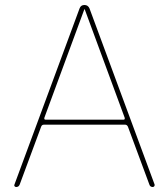

<svg xmlns="http://www.w3.org/2000/svg" viewBox="-20 -750 675 770"><path d="M318 -712 158 -278Q156 -270 163 -270H475Q482 -270 480 -278L320 -712Q320 -713 319 -713Q318 -713 318 -712ZM45 0Q41 0 38.5 -3Q36 -6 38 -10L299 -716Q304 -730 318.5 -730Q333 -730 339 -716L600 -10Q601 -6 598.5 -3Q596 0 593 0Q582 0 579 -10L493 -242Q489 -250 482 -250H156Q148 -250 145 -242L59 -10Q55 0 45 0Z"/></svg>

Font: Rounded Mplus 1c Thin
Style: Regular
Weight: 250
Version: Version 1.059.20150529